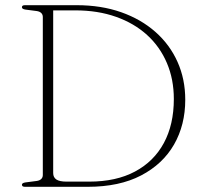

<svg xmlns="http://www.w3.org/2000/svg" viewBox="-20 -720 786 740"><path d="M64.5 -8Q64.5 -15 78.5 -17L121 -22.5Q132.5 -24 138.8 -30Q145 -36 145 -45.5V-654.5Q145 -664 138.8 -670Q132.5 -676 121 -677.5L78.5 -683Q64.5 -685 64.5 -692Q64.5 -696 67.2 -698Q70 -700 76.5 -700H275.5Q370 -700 446.8 -673Q523.5 -646 579 -597Q634.5 -548 664.2 -481.5Q694 -415 694 -335.5Q694 -238.5 650.8 -163Q607.5 -87.5 523.8 -43.8Q440 0 318 0H76.5Q70 0 67.2 -2.2Q64.5 -4.5 64.5 -8ZM324 -20Q427.5 -20 500.2 -58.8Q573 -97.5 611.5 -168.8Q650 -240 650 -338.5Q650 -414.5 623.2 -477.2Q596.5 -540 546.8 -585.2Q497 -630.5 427 -655.2Q357 -680 270.5 -680H185V-53Q185 -36.5 197.2 -28.2Q209.5 -20 236.5 -20Z"/></svg>

Font: Fraunces Thin
Style: Regular
Weight: 250
Version: Version 1.000;[b76b70a41]